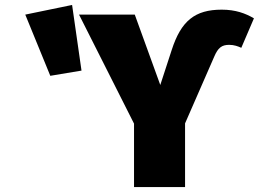

<svg xmlns="http://www.w3.org/2000/svg" viewBox="-20 -755 1045 775"><path d="M271 -735 82 -696 183 -449 309 -470ZM521 0H727V-257L845 -527C860 -562 875 -574 905 -574C925 -574 941 -568 954 -562L1005 -681C971 -701 931 -716 875 -716C767 -716 711 -671 673 -553L627 -412L524 -696H299L521 -256Z"/></svg>

Font: Fira Sans Heavy
Style: Regular
Weight: 900
Designer: bBox Type GmbH & Carrois Corporate GbR & Edenspiekermann AG
Foundry: bBox Type GmbH & Carrois Corporate GbR & Edenspiekermann AG
Version: Version 4.300;PS 004.300;hotconv 1.0.88;makeotf.lib2.5.64775